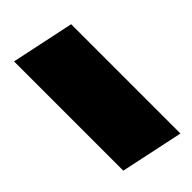

<svg xmlns="http://www.w3.org/2000/svg" viewBox="-24 -547 478 478"><g transform="rotate(45 215.0 -308.0)"><path d="M9.8 -224.6 44.9 -390.6H429.7L394.5 -224.6Z"/></g></svg>

Font: Schibsted Grotesk Black
Style: Italic
Weight: 900
Italic angle: -12°
Designer: Bakken & Baeck AS, Henrik Kongsvoll
Foundry: Schibsted ASA
Version: Version 1.100;gftools[0.9.25]